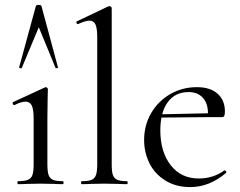

<svg xmlns="http://www.w3.org/2000/svg" viewBox="-20 -750 979 782"><path d="M53 -12Q80 -12 93.5 -17.5Q107 -23 112 -37Q117 -51 117 -81V-268Q117 -304 109.5 -320Q102 -336 84 -336Q66 -336 39 -322H38Q34 -322 32 -327Q30 -332 33 -334L163 -394L167 -395Q169 -395 172 -392.5Q175 -390 175 -387Q175 -380 174 -347Q173 -314 173 -269V-81Q173 -51 178 -37Q183 -23 196 -17.5Q209 -12 236 -12Q239 -12 239 -6Q239 0 236 0Q213 0 199 -1L145 -2L91 -1Q77 0 53 0Q51 0 51 -6Q51 -12 53 -12ZM206 -474 138 -639 69 -474Q69 -472 65 -472Q62 -472 59.5 -473.5Q57 -475 58 -476L126 -725Q127 -730 137 -730Q148 -730 149 -725L216 -476Q218 -474 212.5 -472.5Q207 -471 206 -474Z M313 -12Q340 -12 353 -17.5Q366 -23 371 -37.5Q376 -52 376 -81V-598Q376 -634 369 -650Q362 -666 344 -666Q329 -666 298 -652H296Q293 -652 291.5 -657Q290 -662 293 -663L421 -724Q423 -725 426 -725Q429 -725 432 -722.5Q435 -720 435 -717V-81Q435 -52 439.5 -38Q444 -24 457 -18Q470 -12 497 -12Q500 -12 500 -6Q500 0 497 0Q475 0 461 -1L405 -2L351 -1Q337 0 313 0Q310 0 310 -6Q310 -12 313 -12Z M567 -180Q567 -240 595.5 -289Q624 -338 673 -366.5Q722 -395 782 -395Q836 -395 866 -368.5Q896 -342 896 -296Q896 -284 893.5 -278.5Q891 -273 884 -273H826L827 -288Q827 -329 806 -352Q785 -375 748 -375Q693 -375 663 -333.5Q633 -292 633 -219Q633 -132 675 -77.5Q717 -23 790 -23Q848 -23 894 -56H895Q898 -56 900.5 -52.5Q903 -49 901 -46Q833 12 755 12Q696 12 653 -15Q610 -42 588.5 -85.5Q567 -129 567 -180ZM614 -284 842 -289V-273L615 -271Z"/></svg>

Font: Cormorant
Style: Regular
Weight: 400
Designer: Christian Thalmann (Catharsis Fonts)
Foundry: Catharsis Fonts
Version: Version 4.000